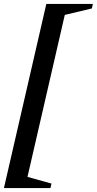

<svg xmlns="http://www.w3.org/2000/svg" viewBox="-51 -754 493 978"><path d="M-31 204 185 -734H422L417 -711L279 -678L89 147L211 181L206 204Z"/></svg>

Font: Platypi SemiBold
Style: Italic
Weight: 600
Italic angle: -13°
Designer: David Sargent
Foundry: Bolt Cutter Type
Version: Version 1.200; ttfautohint (v1.8.4.7-5d5b)